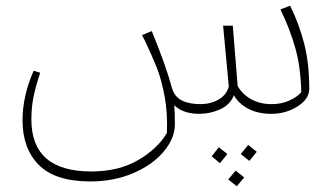

<svg xmlns="http://www.w3.org/2000/svg" viewBox="-20 -399 1174 673"><path d="M1064 -88Q1064 -52 1023 -26Q982 0 931 0Q884 0 850 -18Q816 -36 800 -65Q786 -31 751 -15.5Q716 0 679 0H678Q622 0 591 -30Q593 2 593 37Q593 85 554.5 131.5Q516 178 448 207.5Q380 237 297 237Q174 237 116.5 179.5Q59 122 59 23Q59 -63 98 -151L121 -144Q106 -100 98 -62Q90 -24 90 20Q90 202 300 202Q396 202 464.5 162Q533 122 565 67Q568 -3 557 -61.5Q546 -120 529.5 -162Q513 -204 487 -258L478 -276L512 -290Q562 -168 582 -93Q591 -60 617 -47Q643 -34 682 -34Q718 -34 746 -50Q774 -66 782 -96L762 -309H796L813 -98Q828 -70 859 -52Q890 -34 933 -34Q966 -34 994 -46.5Q1022 -59 1036 -76Q1034 -164 1015 -231Q996 -298 963 -366L997 -379Q1029 -314 1046.5 -245Q1064 -176 1064 -88ZM824 141 850 109 880 133 854 165ZM722 149 747 117 777 141 751 173ZM780 230 806 199 836 223 810 254Z"/></svg>

Font: FiraGO UltraLight
Style: Italic
Weight: 200
Italic angle: -8°
Designer: bBox Type GmbH
Foundry: bBox Type GmbH
Version: Version 1.001